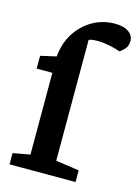

<svg xmlns="http://www.w3.org/2000/svg" viewBox="-109 -764 600 826"><g transform="rotate(15 191.0 -351.0)"><path d="M17 0V-50L93 -64V-428H23V-485L93 -501Q98 -560 126.5 -605Q155 -650 200 -676Q245 -702 300 -702Q339 -702 360.5 -686.5Q382 -671 382 -647Q382 -624 369 -610Q356 -596 347 -592Q325 -600 297 -605.5Q269 -611 245 -611Q236 -611 225.5 -610Q215 -609 207 -605V-67L311 -52V0Z"/></g></svg>

Font: Faustina Light SemiBold
Style: Regular
Weight: 600
Version: Version 1.200